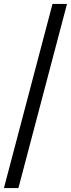

<svg xmlns="http://www.w3.org/2000/svg" viewBox="-40 -720 362 980"><path d="M302 -700H228L-20 240H54Z"/></svg>

Font: Tilda Sans VF
Style: Regular
Weight: 400
Designer: ParaType Ltd
Foundry: ParaType Ltd
Version: Version 1.010